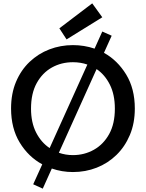

<svg xmlns="http://www.w3.org/2000/svg" viewBox="-20 -1016 869 1145"><path d="M235 109 178 83 232 -36Q149 -81 97.5 -166Q46 -251 46 -369Q46 -458 75.5 -528Q105 -598 156.5 -647Q208 -696 274.5 -721.5Q341 -747 415 -747Q482 -747 544 -726L590 -828L646 -803L600 -701Q681 -656 732.5 -571.5Q784 -487 784 -369Q784 -281 754.5 -211Q725 -141 674 -91.5Q623 -42 556.5 -16Q490 10 415 10Q349 10 289 -11ZM165 -368Q165 -285 195.5 -225.5Q226 -166 276 -133L501 -631Q461 -645 415 -645Q346 -645 289.5 -613.5Q233 -582 199 -520.5Q165 -459 165 -368ZM415 -91Q483 -91 540 -123Q597 -155 631 -216.5Q665 -278 665 -368Q665 -452 635 -511.5Q605 -571 556 -604L331 -105Q371 -91 415 -91ZM377 -781 334 -847 530 -996 590 -913Z"/></svg>

Font: Alata
Style: Regular
Weight: 400
Designer: Spyros Zevelakis, Eben Sorkin
Foundry: Spyros Zevelakis
Version: Version 1.005; ttfautohint (v1.8.4.7-5d5b)